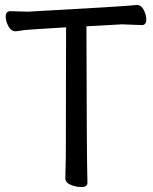

<svg xmlns="http://www.w3.org/2000/svg" viewBox="-20 -736 617 773"><path d="M307 17Q286 17 264.5 8Q243 -1 243 -18L245 -107L246 -626Q97 -617 78 -615Q55 -611 43 -610Q25 -610 14 -630Q3 -650 3 -669Q3 -691 22 -691L93 -689Q494 -711 531 -716Q549 -716 559 -695.5Q569 -675 569 -658Q569 -635 551 -635L471 -638L328 -630Q329 -106 332 0Q332 17 307 17Z"/></svg>

Font: linja waso lili
Style: Bold
Weight: 400
Designer: Fontworks Inc.
Version: Version 1.000;August 6, 2022;FontCreator 14.0.0.2814 64-bit